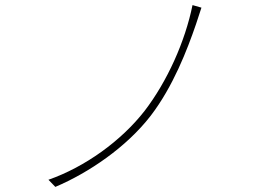

<svg xmlns="http://www.w3.org/2000/svg" viewBox="-20 -737 1040 753"><path d="M770 -707 735 -717C706 -574 636 -418 547 -302C455 -184 313 -82 170 -32L197 -4C329 -60 476 -160 571 -283C659 -398 714 -541 749 -643C755 -661 764 -689 770 -707Z"/></svg>

Font: Harano Aji Gothic ExtraLight
Style: Regular
Weight: 250
Foundry: Masamichi Hosoda
Version: HaranoAjiGothic-ExtraLight version 20230610;ttx 4.39.4